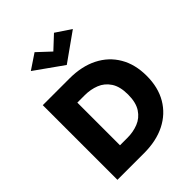

<svg xmlns="http://www.w3.org/2000/svg" viewBox="-270 -1130 1273 1273"><g transform="rotate(-45 366.5 -493.5)"><path d="M375 -902 466 -987 572 -916 375 -776 178 -916 284 -987ZM324 0H74V-700H324Q439 -700 523 -657.5Q607 -615 653 -536.5Q699 -458 699 -350Q699 -242 653 -163.5Q607 -85 523 -42.5Q439 0 324 0ZM318 -550H248V-150H318Q372 -150 419 -168.5Q466 -187 495 -231Q524 -275 524 -350Q524 -425 495 -469Q466 -513 419 -531.5Q372 -550 318 -550Z"/></g></svg>

Font: Jost*
Style: Bold
Weight: 700
Version: Version 3.7